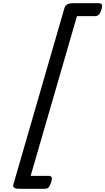

<svg xmlns="http://www.w3.org/2000/svg" viewBox="-20 -1095 652 1190"><path d="M608 -1035Q602 -1013 592.5 -1004Q583 -995 568 -995H457L170 -5H281Q296 -5 300 3.5Q304 12 297 35Q290 57 281.5 66Q273 75 258 75H99Q55 75 63 48L380 -1047Q388 -1075 432 -1075H592Q607 -1075 611 -1066.5Q615 -1058 608 -1035Z"/></svg>

Font: Playwrite AU NSW
Style: Regular
Weight: 400
Designer: Veronika Burian, José Scaglione
Foundry: TypeTogether
Version: Version 1.002